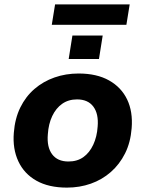

<svg xmlns="http://www.w3.org/2000/svg" viewBox="-20 -844 663 875"><path d="M285 11Q202 11 146 -20.5Q90 -52 63.5 -109Q37 -166 43 -239Q48 -304 72.5 -354Q97 -404 137 -438.5Q177 -473 228.5 -491Q280 -509 338 -509Q421 -509 477 -477.5Q533 -446 559.5 -390.5Q586 -335 580 -260Q575 -195 550 -145Q525 -95 485 -60Q445 -25 394 -7Q343 11 285 11ZM292 -108Q332 -108 360 -128Q388 -148 405 -184.5Q422 -221 425 -267Q430 -325 405.5 -358Q381 -391 331 -391Q292 -391 263.5 -371Q235 -351 218 -315Q201 -279 198 -232Q193 -174 217.5 -141Q242 -108 292 -108ZM216 -731 231 -824H571L556 -731ZM293 -575 310 -682H448L431 -575Z"/></svg>

Font: Nunito Sans 9pt ExtraBold
Style: Italic
Weight: 800
Italic angle: -9°
Version: Version 3.101;gftools[0.9.27]